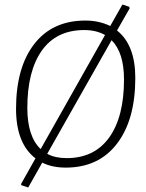

<svg xmlns="http://www.w3.org/2000/svg" viewBox="-20 -736 646 850"><path d="M358 -645Q418 -645 468 -621L522 -716L552 -706L554 -699L498 -601Q579 -537 579 -391Q579 -206 498 -100Q417 6 271 6Q211 6 167 -16L105 94L75 84L73 79L137 -35Q51 -101 51 -254Q51 -437 131.5 -541Q212 -645 358 -645ZM353 -603Q230 -603 165.5 -512.5Q101 -422 101 -258Q101 -132 160 -76L445 -581Q406 -603 353 -603ZM529 -384Q529 -503 474 -558L189 -55Q224 -36 275 -36Q398 -36 463.5 -127.5Q529 -219 529 -384Z"/></svg>

Font: Alegreya Sans SC Light
Style: Italic
Weight: 300
Italic angle: -7°
Designer: Juan Pablo del Peral
Foundry: Huerta Tipografica
Version: Version 2.007